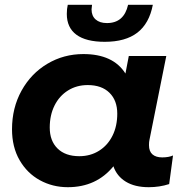

<svg xmlns="http://www.w3.org/2000/svg" viewBox="-20 -771 782 799"><path d="M700 -124 684 -5Q644 8 599 8Q541 8 503.5 -15Q466 -38 452 -79Q381 8 262 8Q199 8 146 -21Q93 -50 61.5 -104.5Q30 -159 30 -233Q30 -322 69.5 -393.5Q109 -465 177 -505.5Q245 -546 327 -546Q451 -546 502 -465L516 -538H672L602 -189Q600 -181 600 -167Q600 -141 614.5 -128.5Q629 -116 655 -116Q682 -116 700 -124ZM468 -298Q468 -353 435.5 -385Q403 -417 345 -417Q299 -417 263 -394.5Q227 -372 207 -332Q187 -292 187 -240Q187 -185 219.5 -153Q252 -121 310 -121Q356 -121 392 -143.5Q428 -166 448 -206Q468 -246 468 -298ZM258 -713Q258 -734 262 -751H363Q361 -737 361 -732Q361 -705 378 -690Q395 -675 425 -675Q496 -675 513 -751H616Q601 -673 551.5 -635Q502 -597 416 -597Q338 -597 298 -626.5Q258 -656 258 -713Z"/></svg>

Font: Montserrat Alternates
Style: Bold Italic
Weight: 700
Italic angle: -11.3°
Designer: Julieta Ulanovsky
Foundry: Julieta Ulanovsky
Version: Version 7.200